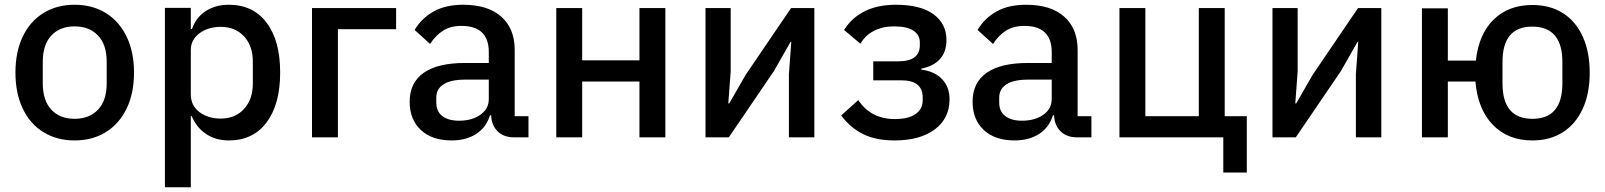

<svg xmlns="http://www.w3.org/2000/svg" viewBox="-20 -578 6756 808"><path d="M45 -273Q45 -359 75.5 -423.5Q106 -488 162.5 -523Q219 -558 294 -558Q369 -558 425.5 -523Q482 -488 513 -423.5Q544 -359 544 -273Q544 -186 513 -121.5Q482 -57 425.5 -22Q369 13 294 13Q219 13 162.5 -22Q106 -57 75.5 -121.5Q45 -186 45 -273ZM429 -227V-318Q429 -390 392.5 -428.5Q356 -467 294 -467Q232 -467 196 -428.5Q160 -390 160 -318V-227Q160 -155 196 -116.5Q232 -78 294 -78Q356 -78 392.5 -116.5Q429 -155 429 -227Z M674 210V-545H783V-456H788Q805 -505 846 -531.5Q887 -558 943 -558Q1045 -558 1102 -482.5Q1159 -407 1159 -273Q1159 -139 1102 -63Q1045 13 943 13Q888 13 847.5 -14Q807 -41 787 -89H783V210ZM1044 -227V-319Q1044 -385 1007 -425Q970 -465 909 -465Q856 -465 819.5 -438Q783 -411 783 -368V-181Q783 -134 819 -106.5Q855 -79 909 -79Q970 -79 1007 -119.5Q1044 -160 1044 -227Z M1293 0V-544H1647V-455H1402V0Z M1704 -150Q1704 -230 1763 -271.5Q1822 -313 1937 -313H2037V-360Q2037 -413 2008.5 -441Q1980 -469 1922 -469Q1876 -469 1844.5 -449Q1813 -429 1790 -393L1725 -452Q1754 -501 1804.5 -529.5Q1855 -558 1929 -558Q2033 -558 2089.5 -508Q2146 -458 2146 -368V-89H2204V0H2144Q2100 0 2074.5 -25Q2049 -50 2047 -91V-93H2042Q2026 -41 1983.5 -14Q1941 13 1881 13Q1798 13 1751 -31Q1704 -75 1704 -150ZM2037 -161V-243H1939Q1878 -243 1847 -223.5Q1816 -204 1816 -167V-147Q1816 -109 1841.5 -89.5Q1867 -70 1912 -70Q1966 -70 2001.5 -95Q2037 -120 2037 -161Z M2321 0V-544H2430V-324H2671V-544H2780V0H2671V-235H2430V0Z M2949 0V-544H3055V-278L3045 -143H3049L3118 -263L3309 -544H3407V0H3300V-266L3310 -402H3307L3237 -279L3047 0Z M3520 -92 3592 -157Q3617 -118 3656 -97.5Q3695 -77 3745 -77Q3803 -77 3833 -98Q3863 -119 3863 -156V-168Q3863 -240 3773 -240H3655V-320H3761Q3851 -320 3851 -388V-399Q3851 -431 3824 -449Q3797 -467 3742 -467Q3694 -467 3657.5 -448Q3621 -429 3601 -394L3532 -452Q3600 -558 3750 -558Q3854 -558 3908.5 -518Q3963 -478 3963 -410Q3963 -311 3857 -289V-285Q3913 -278 3944.5 -245Q3976 -212 3976 -160Q3976 -80 3914 -33.5Q3852 13 3745 13Q3666 13 3612.5 -13.5Q3559 -40 3520 -92Z M4073 -150Q4073 -230 4132 -271.5Q4191 -313 4306 -313H4406V-360Q4406 -413 4377.5 -441Q4349 -469 4291 -469Q4245 -469 4213.5 -449Q4182 -429 4159 -393L4094 -452Q4123 -501 4173.5 -529.5Q4224 -558 4298 -558Q4402 -558 4458.5 -508Q4515 -458 4515 -368V-89H4573V0H4513Q4469 0 4443.5 -25Q4418 -50 4416 -91V-93H4411Q4395 -41 4352.5 -14Q4310 13 4250 13Q4167 13 4120 -31Q4073 -75 4073 -150ZM4406 -161V-243H4308Q4247 -243 4216 -223.5Q4185 -204 4185 -167V-147Q4185 -109 4210.5 -89.5Q4236 -70 4281 -70Q4335 -70 4370.5 -95Q4406 -120 4406 -161Z M5128 148V0H4691V-544H4800V-89H5025V-544H5134V-89H5227V148Z M5335 0V-544H5441V-278L5431 -143H5435L5504 -263L5695 -544H5793V0H5686V-266L5696 -402H5693L5623 -279L5433 0Z M6189 -235H6073V0H5964V-543H6073V-323H6191Q6203 -434 6265.5 -495.5Q6328 -557 6429 -557Q6503 -557 6557 -523Q6611 -489 6640.5 -424.5Q6670 -360 6670 -272Q6670 -184 6640.5 -120Q6611 -56 6557 -21.5Q6503 13 6429 13Q6326 13 6262.5 -52.5Q6199 -118 6189 -235ZM6555 -227V-317Q6555 -466 6428 -466Q6303 -466 6303 -317V-227Q6303 -78 6429 -78Q6555 -78 6555 -227Z"/></svg>

Font: IBM Plex Sans JP Medm
Style: Regular
Weight: 500
Designer: Mike Abbink; Paul van der Laan; Pieter van Rosmalen; Wujin Sim; Yejin Wi; Jinhee Kim; Boomi Park; Yona Kim; Kichan Ma
Foundry: Sandoll Inc.
Version: Version 1.002